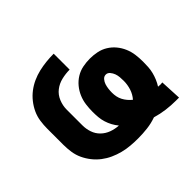

<svg xmlns="http://www.w3.org/2000/svg" viewBox="-130 -690 860 860"><g transform="rotate(-45 300.0 -260.0)"><path d="M539 8Q508 8 477 4Q446 0 416 -9Q388 1 358.5 4.5Q329 8 300 8Q276 8 252 6Q228 4 204.5 -2Q181 -8 159 -18Q137 -28 118 -42.5Q99 -57 84 -76Q69 -95 59 -116.5Q49 -138 45.5 -162Q42 -186 42 -210V-310Q42 -334 45.5 -358Q49 -382 59 -403.5Q69 -425 84 -444Q99 -463 118 -477.5Q137 -492 159 -502Q181 -512 204.5 -517.5Q228 -523 252 -525.5Q276 -528 300 -528V-427Q275 -427 249.5 -421Q224 -415 204 -399.5Q184 -384 174 -359.5Q164 -335 164 -310V-210Q164 -187 171.5 -165Q179 -143 195.5 -127Q212 -111 234 -103Q256 -95 279 -94Q268 -107 260 -122Q252 -137 247 -153Q242 -169 240.5 -186Q239 -203 239 -220Q239 -243 242 -265.5Q245 -288 254 -309Q263 -330 277.5 -347.5Q292 -365 311.5 -377Q331 -389 353.5 -393.5Q376 -398 399 -398Q421 -398 443.5 -393.5Q466 -389 485.5 -377Q505 -365 519.5 -347.5Q534 -330 543 -309Q552 -288 555 -265.5Q558 -243 558 -220Q558 -203 557 -186.5Q556 -170 552 -154Q548 -138 541.5 -122.5Q535 -107 526 -93Q530 -93 533.5 -92.5Q537 -92 541 -92Q544 -92 547 -92.5Q550 -93 553 -93L558 8ZM405 -131Q421 -149 428.5 -172.5Q436 -196 436 -220Q436 -232 435 -244Q434 -256 430 -267Q426 -278 418 -287.5Q410 -297 399 -297Q387 -297 379 -287.5Q371 -278 367.5 -267Q364 -256 362.5 -244Q361 -232 361 -220Q361 -207 363.5 -194.5Q366 -182 372 -170.5Q378 -159 386.5 -149Q395 -139 405 -131Z"/></g></svg>

Font: Iosevka Heavy Extended
Style: Regular
Weight: 900
Width: 7
Monospace: yes
Designer: Belleve Invis
Foundry: Belleve Invis
Version: Version 32.5.0; ttfautohint (v1.8.4)